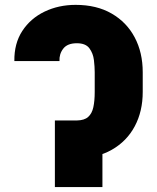

<svg xmlns="http://www.w3.org/2000/svg" viewBox="-20 -757 636 777"><path d="M216.8 -269.5H291Q321.3 -270 336.7 -283.7Q352.1 -297.4 357.7 -323Q363.3 -348.6 363.3 -384.8V-464.8Q363.3 -486.3 360.1 -513.7Q356.9 -541 341.8 -561.5Q326.7 -582 291 -582Q252.9 -582 236.1 -560.3Q219.2 -538.6 220.7 -509.8H38.1Q37.1 -581.1 70.3 -631.8Q103.5 -682.6 160.4 -710Q217.3 -737.3 286.1 -737.3Q371.1 -737.3 431.9 -702.1Q492.7 -667 525.1 -605.7Q557.6 -544.4 557.6 -464.8V-384.8Q557.6 -306.6 525.4 -246.1Q493.2 -185.5 432.4 -150.9Q371.6 -116.2 285.2 -116.2H216.8ZM394.5 -269.5V0H202.1V-269.5Z"/></svg>

Font: Inter 18pt Black
Style: Regular
Weight: 900
Designer: Rasmus Andersson
Foundry: rsms
Version: Version 4.001;git-66647c0bb